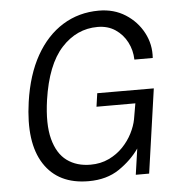

<svg xmlns="http://www.w3.org/2000/svg" viewBox="-53 -784 802 844"><g transform="rotate(-5 348.5 -361.5)"><path d="M304.5 10Q171 10 108.8 -86Q46.5 -182 72 -360Q89 -478.5 136 -561.8Q183 -645 254 -689Q325 -733 414 -733Q480 -733 530.8 -700.8Q581.5 -668.5 609 -616.5Q636.5 -564.5 632 -505H551Q550 -546.5 531.5 -582.2Q513 -618 480 -640Q447 -662 402 -662Q309.5 -662 242.5 -588.8Q175.5 -515.5 153 -361.5Q138 -256 155.5 -189.8Q173 -123.5 215.5 -92.5Q258 -61.5 319 -61.5Q364 -61.5 400.2 -78.8Q436.5 -96 462.8 -123.5Q489 -151 505 -182.8Q521 -214.5 526.5 -243.5L538.5 -313H367L375.5 -372L625 -371.5L572 0H513L529.5 -114.5Q495 -65 439.8 -27.5Q384.5 10 304.5 10Z"/></g></svg>

Font: Public Sans Light
Style: Italic
Weight: 300
Italic angle: -8°
Designer: The Public Sans project authors (U.S. Web Design System). Libre Franklin designed by Pablo Impallari and Rodrigo Fuenzal
Version: Version 1.007; ttfautohint (v1.8.1) -l 8 -r 50 -G 200 -x 14 